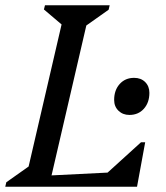

<svg xmlns="http://www.w3.org/2000/svg" viewBox="-45 -710 630 730"><path d="M447 -273Q422 -273 405.5 -289Q389 -305 389 -330Q389 -367 410 -390.5Q431 -414 465 -414Q491 -414 507 -398Q523 -382 523 -357Q523 -320 502 -296.5Q481 -273 447 -273ZM-25 0 -21 -17 95 -99 55 -39 197 -651 221 -590 122 -674 126 -690H372L368 -673L252 -591L292 -651L141 0ZM138 0 148 -43 469 -59 455 0ZM340 0 350 -41 491 -169H507L476 0Z"/></svg>

Font: Platypi Light
Style: Italic
Weight: 300
Italic angle: -13°
Designer: David Sargent
Foundry: Bolt Cutter Type
Version: Version 1.200